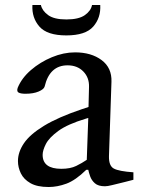

<svg xmlns="http://www.w3.org/2000/svg" viewBox="-20 -740 569 770"><path d="M175 10Q129 10 102 -5.5Q75 -21 63.5 -45Q52 -69 52 -94Q52 -130 76 -165.5Q100 -201 156.5 -235.5Q213 -270 308 -302L335 -311L337 -392Q338 -429 314 -453.5Q290 -478 251 -478Q179 -478 159 -393Q156 -382 135 -373Q114 -364 82 -364Q64 -364 55 -368.5Q46 -373 51 -388Q67 -427 104 -459Q141 -491 188 -510.5Q235 -530 281 -530Q346 -530 387.5 -499Q429 -468 427 -412L417 -114Q416 -75 436.5 -64Q457 -53 515 -49V-19L480 -10Q447 -2 429 2.5Q411 7 401 7Q374 7 360.5 -5Q347 -17 341.5 -33Q336 -49 334 -59H326Q283 -17 246.5 -3.5Q210 10 175 10ZM226 -63Q262 -63 285.5 -74.5Q309 -86 328 -99L334 -267L324 -264Q251 -242 214 -215Q177 -188 164 -162.5Q151 -137 151 -119Q151 -63 226 -63ZM246 -598Q169 -598 138 -633.5Q107 -669 110 -720H144Q149 -697 173 -679.5Q197 -662 246 -662Q296 -662 320.5 -679.5Q345 -697 349 -720H382Q385 -669 354 -633.5Q323 -598 246 -598Z"/></svg>

Font: Hedvig Letters Serif 12pt
Style: Regular
Weight: 400
Designer: Alexander Örn & Tor Weibull
Foundry: Kanon Foundry
Version: Version 1.000; ttfautohint (v1.8.4.7-5d5b)